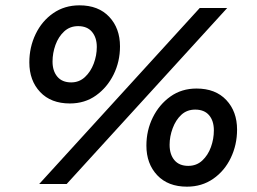

<svg xmlns="http://www.w3.org/2000/svg" viewBox="-20 -690 962 720"><path d="M242 -302Q171 -302 130.5 -345Q90 -388 90 -456Q90 -513 113.5 -562Q137 -611 179.5 -640.5Q222 -670 278 -670Q349 -670 389.5 -627Q430 -584 430 -516Q430 -459 406 -410.5Q382 -362 340 -332Q298 -302 242 -302ZM127 0 729 -660H832L230 0ZM247 -381Q277 -381 298.5 -401Q320 -421 331.5 -451.5Q343 -482 343 -514Q343 -549 325 -570.5Q307 -592 273 -592Q242 -592 220.5 -572Q199 -552 188 -521.5Q177 -491 177 -459Q177 -424 195 -402.5Q213 -381 247 -381ZM681 10Q610 10 569.5 -33Q529 -76 529 -144Q529 -201 553 -249.5Q577 -298 619 -328Q661 -358 717 -358Q788 -358 828.5 -315Q869 -272 869 -204Q869 -147 845.5 -98Q822 -49 779.5 -19.5Q737 10 681 10ZM686 -68Q717 -68 738.5 -88Q760 -108 771 -138.5Q782 -169 782 -201Q782 -237 764 -258Q746 -279 712 -279Q681 -279 660 -259.5Q639 -240 627.5 -209Q616 -178 616 -147Q616 -111 634 -89.5Q652 -68 686 -68Z"/></svg>

Font: Work Sans Medium
Style: Italic
Weight: 500
Italic angle: -13°
Designer: Wei Huang
Foundry: Wei Huang
Version: Version 2.012; ttfautohint (v1.8.3)